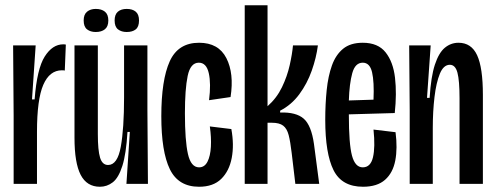

<svg xmlns="http://www.w3.org/2000/svg" viewBox="-20 -701 1888 732"><path d="M32 0V-259L30 -528H116L102 -322H112Q121 -439 150.5 -485.5Q180 -532 221 -532Q228 -532 231 -531L227 -432Q223 -433 216 -433Q169 -433 145 -377.5Q121 -322 121 -198V0Z M361 11Q311 11 287.5 -34.5Q264 -80 264 -176V-528H353V-190Q353 -128 361.5 -100Q370 -72 392 -72Q428 -72 440.5 -141.5Q453 -211 453 -330V-528H542V-281L544 0H462L475 -198H466Q461 -114 446.5 -68.5Q432 -23 410 -6Q388 11 361 11ZM463 -579Q443 -579 430 -589Q417 -599 417 -623Q417 -646 429.5 -656.5Q442 -667 463 -667Q485 -667 497.5 -656.5Q510 -646 510 -623Q510 -599 497.5 -589Q485 -579 463 -579ZM345 -579Q325 -579 312 -589Q299 -599 299 -623Q299 -646 312 -656.5Q325 -667 345 -667Q367 -667 380 -656.5Q393 -646 393 -623Q393 -600 380 -589.5Q367 -579 345 -579Z M739 11Q660 11 627.5 -56Q595 -123 595 -258Q595 -396 627 -467Q659 -538 739 -538Q813 -538 843 -479.5Q873 -421 859 -331L777 -319Q785 -382 776 -422Q767 -462 738 -462Q706 -462 695.5 -411.5Q685 -361 685 -269Q685 -165 696.5 -114Q708 -63 739 -63Q760 -63 771 -84.5Q782 -106 784 -141.5Q786 -177 780 -219L862 -209Q873 -149 863.5 -99Q854 -49 823.5 -19Q793 11 739 11Z M913 0V-681H1000V-296Q1035 -327 1055 -368.5Q1075 -410 1084.5 -452.5Q1094 -495 1097 -528H1192Q1186 -481 1168.5 -431.5Q1151 -382 1121 -341.5Q1091 -301 1048 -279V-272Q1109 -274 1138 -248.5Q1167 -223 1177 -152L1197 0H1106L1092 -118Q1087 -161 1080.5 -186Q1074 -211 1059.5 -222Q1045 -233 1017 -233H1000V0Z M1364 11Q1283 11 1251.5 -52.5Q1220 -116 1220 -244Q1220 -304 1225.5 -357.5Q1231 -411 1245.5 -451.5Q1260 -492 1288 -515Q1316 -538 1363 -538Q1421 -538 1450 -501.5Q1479 -465 1486 -404.5Q1493 -344 1485 -270L1310 -265V-263Q1310 -152 1322 -107.5Q1334 -63 1363 -63Q1393 -63 1402 -101.5Q1411 -140 1404 -207L1488 -197Q1496 -136 1487 -89Q1478 -42 1448 -15.5Q1418 11 1364 11ZM1363 -462Q1334 -462 1323 -422Q1312 -382 1310 -318L1404 -321Q1407 -389 1398.5 -425.5Q1390 -462 1363 -462Z M1542 0V-281L1540 -528H1622L1608 -328H1618Q1623 -409 1638 -454.5Q1653 -500 1676 -519Q1699 -538 1728 -538Q1777 -538 1799 -490.5Q1821 -443 1821 -339V0H1732V-326Q1732 -394 1724 -424Q1716 -454 1695 -454Q1671 -454 1657 -420Q1643 -386 1636.5 -331Q1630 -276 1630 -213V0Z"/></svg>

Font: Bricolage Grotesque 96pt Condensed
Style: Regular
Weight: 400
Width: 3
Designer: Mathieu Triay
Foundry: Atelier Triay
Version: Version 1.001; ttfautohint (v1.8.4.7-5d5b);gftools[0.9.33.de